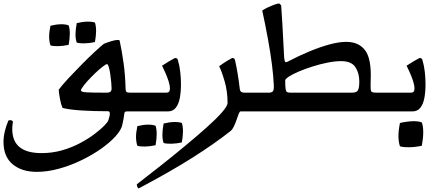

<svg xmlns="http://www.w3.org/2000/svg" viewBox="-60 -636 2517 1096"><path d="M577 -131Q577 -143 575 -165.5Q573 -188 569.5 -212.5Q566 -237 561 -253.5Q556 -270 551 -270Q545 -270 526 -255.5Q507 -241 483.5 -218.5Q460 -196 439 -173Q418 -150 407 -132Q402 -124 402 -120Q402 -111 432 -109Q462 -107 547 -107Q565 -107 571 -113Q577 -119 577 -131ZM657 -126Q658 -114 663 -110.5Q668 -107 685 -107H765V0H663Q652 0 650 10Q648 28 645 43.5Q642 59 638 77Q632 106 599.5 142Q567 178 516.5 213.5Q466 249 404 279Q342 309 276.5 327Q211 345 150 345Q64 345 12 301.5Q-40 258 -40 174Q-40 145 -32.5 113.5Q-25 82 -12 52Q-7 50 0 50Q8 50 14 58Q10 80 10 101Q10 238 177 238Q239 238 294.5 222Q350 206 397 181Q444 156 479 129.5Q514 103 534.5 82Q555 61 558 52Q567 26 567 13Q567 -1 557 -1Q473 -1 404 -5.5Q335 -10 297 -20Q288 -40 282.5 -70Q277 -100 275 -124Q296 -152 331.5 -190Q367 -228 406 -267.5Q445 -307 479.5 -339Q514 -371 533 -386Q550 -393 574 -400.5Q598 -408 612 -408Q621 -408 623 -404Q636 -344 645.5 -275.5Q655 -207 657 -126ZM228 -377Q221 -398 220.5 -424.5Q220 -451 228 -489Q260 -497 287.5 -497.5Q315 -498 332 -491Q345 -453 332 -380Q300 -373 271 -372.5Q242 -372 228 -377ZM378 -393Q371 -413 371 -439.5Q371 -466 378 -504Q411 -512 438.5 -512.5Q466 -513 482 -507Q495 -468 482 -396Q451 -389 421.5 -388.5Q392 -388 378 -393Z M898 0H725V-107H890Q910 -107 910 -130Q910 -149 902 -173.5Q894 -198 883.5 -221.5Q873 -245 865 -261Q888 -276 906.5 -287Q925 -298 939 -305Q948 -305 951.5 -301Q955 -297 956 -291Q965 -261 969 -225Q973 -189 973 -154Q973 -112 966.5 -77Q960 -42 943.5 -21Q927 0 898 0ZM724 196Q717 175 716.5 148.5Q716 122 724 84Q756 76 783.5 75.5Q811 75 828 82Q841 120 828 193Q796 200 767 200.5Q738 201 724 196ZM874 180Q867 160 867 133.5Q867 107 874 69Q907 61 934.5 60.5Q962 60 978 66Q991 105 978 177Q947 184 917.5 184.5Q888 185 874 180Z M1313 0Q1308 0 1302.5 14Q1297 28 1290.5 47.5Q1284 67 1275.5 85Q1267 103 1256 112Q1165 184 1039.5 263.5Q914 343 731 440Q721 431 721 416Q786 366 857.5 309.5Q929 253 996.5 197Q1064 141 1119 92Q1174 43 1206.5 6Q1239 -31 1239 -49Q1239 -114 1222.5 -171Q1206 -228 1191 -258Q1214 -275 1235.5 -288Q1257 -301 1265 -305Q1274 -305 1277.5 -301Q1281 -297 1282 -291Q1290 -255 1296.5 -216Q1303 -177 1306 -150Q1308 -121 1314 -114Q1320 -107 1336 -107H1402V0Z M2056 -179Q2055 -143 2056 -128Q2057 -113 2064.5 -110Q2072 -107 2089 -107H2161V0H1361V-107H1478Q1488 -107 1496 -113Q1504 -119 1503 -149Q1501 -199 1492.5 -266.5Q1484 -334 1469.5 -413.5Q1455 -493 1437 -576Q1452 -586 1471.5 -595Q1491 -604 1508 -610Q1525 -616 1533 -616Q1537 -616 1545 -605Q1553 -490 1556 -421.5Q1559 -353 1562 -309Q1564 -288 1567.5 -283Q1571 -278 1588 -287Q1645 -317 1705 -342Q1765 -367 1819.5 -382Q1874 -397 1917 -397Q1988 -397 2024.5 -348.5Q2061 -300 2056 -179ZM1599 -107H1949Q1977 -107 1984 -122Q1991 -137 1991 -171Q1991 -219 1968.5 -253Q1946 -287 1887 -287Q1852 -287 1809.5 -278.5Q1767 -270 1724.5 -256.5Q1682 -243 1646.5 -228Q1611 -213 1589.5 -199Q1568 -185 1568 -177Q1568 -142 1570.5 -127.5Q1573 -113 1579.5 -110Q1586 -107 1599 -107Z M2223 199Q2215 175 2214.5 143.5Q2214 112 2223 66Q2262 57 2295.5 56Q2329 55 2348 63Q2364 108 2348 196Q2311 204 2275.5 204.5Q2240 205 2223 199ZM2294 0H2121V-107H2286Q2306 -107 2306 -130Q2306 -149 2298 -173.5Q2290 -198 2279.5 -221.5Q2269 -245 2261 -261Q2284 -276 2302.5 -287Q2321 -298 2335 -305Q2344 -305 2347.5 -301Q2351 -297 2352 -291Q2361 -261 2365 -225Q2369 -189 2369 -154Q2369 -112 2362.5 -77Q2356 -42 2339.5 -21Q2323 0 2294 0Z"/></svg>

Font: Ruwudu Medium
Style: Regular
Weight: 500
Designer: Becca Hirsbrunner Spalinger
Foundry: SIL International
Version: Version 3.000